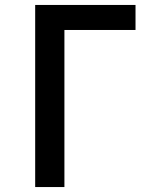

<svg xmlns="http://www.w3.org/2000/svg" viewBox="-20 -755 640 775"><path d="M122 0V-735H527V-634H240V0Z"/></svg>

Font: Iosevka Book
Style: Bold
Weight: 700
Designer: Belleve Invis
Foundry: Belleve Invis
Version: Version 28.0.7; ttfautohint (v1.8.3)